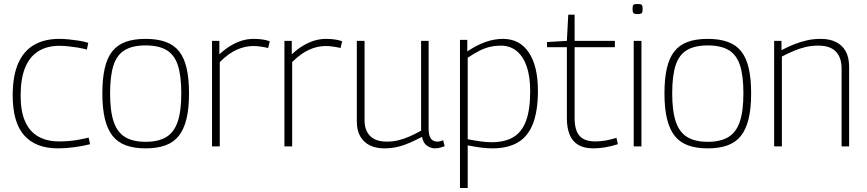

<svg xmlns="http://www.w3.org/2000/svg" viewBox="-20 -738 4373 968"><path d="M44 -257Q44 -355 71.5 -418Q99 -481 151.5 -511.5Q204 -542 279 -542Q301 -542 326.5 -539.5Q352 -537 377.5 -533Q403 -529 425 -522L418 -488Q397 -494 373 -498Q349 -502 325 -504.5Q301 -507 279 -507Q217 -507 173 -479.5Q129 -452 106.5 -396.5Q84 -341 84 -255Q84 -177 106.5 -126Q129 -75 172.5 -50Q216 -25 278 -25Q301 -25 326.5 -27Q352 -29 378.5 -34Q405 -39 427 -44L434 -11Q400 -2 356 4Q312 10 272 10Q160 10 102 -55.5Q44 -121 44 -257Z M496 -267Q496 -341 508 -393.5Q520 -446 545.5 -478.5Q571 -511 612.5 -526.5Q654 -542 714 -542Q774 -542 816 -526.5Q858 -511 883.5 -478.5Q909 -446 921 -393.5Q933 -341 933 -267Q933 -191 920 -138Q907 -85 881 -52.5Q855 -20 813.5 -5Q772 10 714 10Q657 10 615.5 -5Q574 -20 548 -52.5Q522 -85 509 -138Q496 -191 496 -267ZM535 -267Q535 -177 553.5 -123.5Q572 -70 611.5 -46.5Q651 -23 714 -23Q778 -23 817.5 -46.5Q857 -70 875.5 -123.5Q894 -177 894 -267Q894 -355 877 -408Q860 -461 820.5 -485Q781 -509 714 -509Q648 -509 608.5 -485Q569 -461 552 -408Q535 -355 535 -267Z M1086 -532V-464Q1115 -491 1143.5 -508Q1172 -525 1200.5 -533.5Q1229 -542 1259 -542Q1282 -542 1303 -539Q1324 -536 1340 -530L1332 -496Q1315 -500 1295 -503Q1275 -506 1257 -506Q1216 -506 1174 -487.5Q1132 -469 1088 -425V0H1049V-532Z M1451 -532V-464Q1480 -491 1508.5 -508Q1537 -525 1565.5 -533.5Q1594 -542 1624 -542Q1647 -542 1668 -539Q1689 -536 1705 -530L1697 -496Q1680 -500 1660 -503Q1640 -506 1622 -506Q1581 -506 1539 -487.5Q1497 -469 1453 -425V0H1414V-532Z M1917 10Q1875 10 1844 -5.5Q1813 -21 1796 -51Q1779 -81 1779 -125V-532H1818V-130Q1818 -81 1846 -52.5Q1874 -24 1930 -24Q1961 -24 1989.5 -31Q2018 -38 2046 -50.5Q2074 -63 2103 -79V-532H2141V-88Q2141 -64 2147 -49.5Q2153 -35 2163 -29.5Q2173 -24 2184 -24Q2199 -24 2214 -31L2222 -1Q2214 2 2206 4.5Q2198 7 2190 8.5Q2182 10 2174 10Q2151 10 2132 -4Q2113 -18 2108 -48Q2077 -32 2046.5 -18.5Q2016 -5 1984.5 2.5Q1953 10 1917 10Z M2299 210V-537H2336V-479Q2384 -511 2428 -526.5Q2472 -542 2516 -542Q2600 -542 2646 -473.5Q2692 -405 2692 -280Q2692 -179 2667 -114.5Q2642 -50 2591 -20Q2540 10 2462 10Q2435 10 2404.5 6Q2374 2 2338 -5V210ZM2458 -21Q2525 -21 2568 -46.5Q2611 -72 2632 -128.5Q2653 -185 2653 -278Q2653 -352 2635.5 -403Q2618 -454 2584.5 -481Q2551 -508 2505 -508Q2478 -508 2451.5 -502Q2425 -496 2398 -482.5Q2371 -469 2338 -447V-36Q2375 -29 2404 -25Q2433 -21 2458 -21Z M2972 10Q2925 10 2895.5 -7.5Q2866 -25 2852 -59Q2838 -93 2838 -142V-500H2738V-526L2838 -532L2845 -664H2877V-532H3080V-500H2877V-143Q2877 -82 2901.5 -53.5Q2926 -25 2981 -25Q3009 -25 3035.5 -30Q3062 -35 3088 -43L3095 -11Q3061 0 3029.5 5Q2998 10 2972 10Z M3194 -667Q3179 -667 3174 -672Q3169 -677 3169 -693Q3169 -709 3173.5 -713.5Q3178 -718 3194 -718Q3211 -718 3215.5 -713.5Q3220 -709 3220 -693Q3220 -677 3215.5 -672Q3211 -667 3194 -667ZM3175 0V-532H3214V0Z M3330 -267Q3330 -341 3342 -393.5Q3354 -446 3379.5 -478.5Q3405 -511 3446.5 -526.5Q3488 -542 3548 -542Q3608 -542 3650 -526.5Q3692 -511 3717.5 -478.5Q3743 -446 3755 -393.5Q3767 -341 3767 -267Q3767 -191 3754 -138Q3741 -85 3715 -52.5Q3689 -20 3647.5 -5Q3606 10 3548 10Q3491 10 3449.5 -5Q3408 -20 3382 -52.5Q3356 -85 3343 -138Q3330 -191 3330 -267ZM3369 -267Q3369 -177 3387.5 -123.5Q3406 -70 3445.5 -46.5Q3485 -23 3548 -23Q3612 -23 3651.5 -46.5Q3691 -70 3709.5 -123.5Q3728 -177 3728 -267Q3728 -355 3711 -408Q3694 -461 3654.5 -485Q3615 -509 3548 -509Q3482 -509 3442.5 -485Q3403 -461 3386 -408Q3369 -355 3369 -267Z M3883 0V-532H3920V-485Q3952 -502 3983.5 -514.5Q4015 -527 4048 -534.5Q4081 -542 4118 -542Q4163 -542 4195 -526Q4227 -510 4244 -479Q4261 -448 4261 -400V0H4223V-394Q4223 -447 4194.5 -477.5Q4166 -508 4105 -508Q4072 -508 4042 -501Q4012 -494 3982.5 -481.5Q3953 -469 3922 -453V0Z"/></svg>

Font: Georama ExtraCondensed Thin ExtraLight
Style: Regular
Weight: 250
Version: Version 1.001